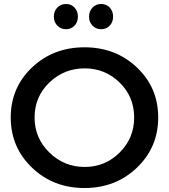

<svg xmlns="http://www.w3.org/2000/svg" viewBox="-20 -941 850 966"><path d="M372 -857Q372 -830 355 -812Q338 -794 312 -794Q286 -794 268.5 -812Q251 -830 251 -857Q251 -885 268.5 -903Q286 -921 312 -921Q338 -921 355 -903Q372 -885 372 -857ZM549 -857Q549 -830 532 -812Q515 -794 489 -794Q463 -794 445.5 -812Q428 -830 428 -857Q428 -885 445.5 -903Q463 -921 489 -921Q515 -921 532 -903Q549 -885 549 -857ZM141 -601.5Q248 -703 405 -703Q562 -703 669 -601.5Q776 -500 776 -350Q776 -200 669 -97.5Q562 5 405 5Q248 5 141 -97.5Q34 -200 34 -350Q34 -500 141 -601.5ZM406 -597Q302 -597 228 -525.5Q154 -454 154 -350Q154 -246 228.5 -173.5Q303 -101 406 -101Q509 -101 582 -173.5Q655 -246 655 -350Q655 -454 582 -525.5Q509 -597 406 -597Z"/></svg>

Font: Trueno
Style: Round
Weight: 400
Designer: Julieta Ulanovsky, Jasper
Foundry: Julieta Ulanovsky, Cannot Into Space Fonts
Version: Version 3.001